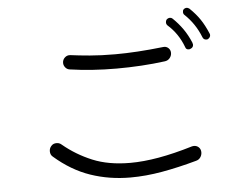

<svg xmlns="http://www.w3.org/2000/svg" viewBox="-53 -860 1105 882"><g transform="rotate(-5 500.0 -419.0)"><path d="M923 -644Q921 -643 916 -643Q904 -643 899 -655Q874 -719 825 -765Q820 -770 820 -778Q820 -786 824 -790Q830 -796 839 -796Q844 -796 851 -791Q880 -763 898.5 -735.5Q917 -708 933 -670Q934 -668 934.5 -666Q935 -664 935 -662Q935 -651 923 -644ZM840 -607Q836 -605 832 -605Q819 -605 816 -617Q792 -681 744 -723Q738 -729 738 -737Q738 -745 742 -750Q749 -757 758 -757Q765 -757 770 -752Q796 -727 816 -698.5Q836 -670 851 -634Q853 -628 853 -625Q853 -612 840 -607ZM718 -560Q665 -553 608 -549.5Q551 -546 494 -546Q380 -546 278 -561Q266 -563 258.5 -572.5Q251 -582 251 -593Q251 -608 262 -618Q273 -628 288 -626Q325 -621 376.5 -616.5Q428 -612 493 -612Q542 -612 597.5 -615.5Q653 -619 715 -626Q729 -628 739 -619Q749 -610 749 -596Q749 -583 740.5 -572.5Q732 -562 718 -560ZM820 -92Q737 -69 661 -55.5Q585 -42 514 -42Q417 -42 330.5 -71.5Q244 -101 166 -169Q155 -178 155 -194Q155 -208 164 -218Q173 -229 189 -229Q202 -229 212 -220Q272 -170 345.5 -139.5Q419 -109 519 -109Q579 -109 650.5 -121.5Q722 -134 808 -160Q811 -161 816 -161Q830 -161 839 -152Q848 -143 848 -129Q848 -116 840.5 -105.5Q833 -95 820 -92Z"/></g></svg>

Font: Kiwi Maru Light
Style: Regular
Weight: 300
Designer: Hiroki-Chan
Version: Version 1.100